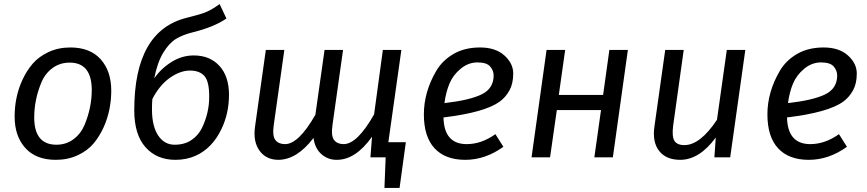

<svg xmlns="http://www.w3.org/2000/svg" viewBox="-20 -772 4256 942"><path d="M321.8 -464.8Q273.9 -464.8 237.5 -438Q201.2 -411.1 183.1 -367.7Q147.9 -283.2 147.9 -195.8Q147.9 -62 256.8 -62Q304.7 -62 340.8 -89.1Q377 -116.2 395 -159.7Q430.2 -244.1 430.2 -331.1Q429.7 -464.8 321.8 -464.8ZM325.2 -539.1Q422.4 -539.1 474.1 -481Q525.9 -422.9 525.9 -326.7Q525.4 -230.5 489.3 -149.4Q468.8 -104 439.5 -68.6Q410.2 -33.2 361.6 -10.5Q313 12.2 253.9 12.2Q156.7 12.2 104.2 -45.9Q51.8 -104 51.8 -200.2Q51.8 -296.4 89.4 -378.9Q109.9 -423.8 139.9 -459Q169.9 -494.1 218 -516.6Q266.1 -539.1 325.2 -539.1Z M725.6 -232.9Q726.1 -151.9 756.3 -106.9Q786.6 -62 836.4 -62Q886.2 -62 919.4 -85Q953.6 -107.9 971.7 -146Q1005.9 -217.8 1006.3 -293.9Q1007.3 -370.1 983.9 -397.9Q960.4 -425.8 912.1 -425.8Q863.8 -425.8 812.5 -389.6Q761.7 -353 727.5 -286.1Q725.6 -265.1 725.6 -232.9ZM930.7 -500Q1009.8 -500 1056.6 -448.7Q1103.5 -397.5 1103.5 -306.6Q1103.5 -215.8 1066.4 -138.7Q1022 -45.9 941.9 -8.8Q896 12.2 840.8 12.2Q749 12.2 693.8 -49.8Q638.7 -111.8 638.7 -231Q638.7 -622.1 897.5 -685.1Q959.5 -700.2 988.8 -711.9Q1018.1 -723.6 1057.6 -752L1090.8 -681.2Q1029.8 -639.2 926.8 -613.8Q877 -601.6 843.3 -581.1Q809.6 -560.5 780.8 -513.2Q752 -465.3 736.8 -388.2Q772 -437.5 822.8 -468.8Q873.5 -500 930.7 -500Z M1378.4 -64.9Q1445.3 -64.9 1527.3 -209L1572.3 -526.9H1663.1L1611.3 -159.2Q1603.5 -105 1619.1 -85Q1634.8 -64.9 1666 -64.9Q1732.9 -64.9 1815.4 -210.9L1858.4 -526.9H1949.2L1885.3 -74.2H1971.2L1940.4 149.9H1866.2L1872.1 0H1797.4L1805.2 -101.1Q1725.1 11.7 1633.3 12.2Q1589.4 12.7 1557.1 -15.6Q1524.9 -43.9 1518.1 -95.2Q1437 11.7 1345.2 12.2Q1285.2 11.7 1252.9 -33.2Q1220.7 -78.1 1231.4 -151.9L1284.2 -526.9H1375L1323.2 -159.2Q1315.4 -105 1331.1 -85Q1346.7 -64.9 1378.4 -64.9Z M2401.9 -401.9Q2401.9 -425.8 2384.8 -445.8Q2367.7 -465.8 2322.8 -465.8Q2277.8 -465.8 2240.2 -434.8Q2202.6 -403.8 2185.1 -361.6Q2167.5 -319.3 2160.6 -266.1Q2284.7 -280.3 2343.3 -309.1Q2401.9 -337.9 2401.9 -401.9ZM2431.6 -273.4Q2358.4 -220.2 2155.8 -195.8Q2158.7 -64.9 2270 -64.9Q2341.8 -64.9 2410.6 -113.8L2449.7 -51.8Q2360.8 12.2 2262.7 12.2Q2164.6 12.2 2112.1 -44.4Q2059.6 -101.1 2059.6 -210.7Q2059.6 -320.3 2120.1 -423.8Q2150.4 -475.6 2205.1 -507.3Q2259.8 -539.1 2335.4 -539.1Q2411.1 -539.1 2454.6 -500Q2498 -460.9 2498 -411.4Q2498 -361.8 2479.5 -328.4Q2460.9 -294.9 2431.6 -273.4Z M2928.7 -231.9H2711.9L2678.7 0H2587.9L2661.6 -526.9H2752.9L2721.7 -306.2H2939L2969.7 -526.9H3060.5L2986.8 0H2896Z M3337.9 -60.1Q3415 -60.1 3497.6 -184.1L3545.9 -526.9H3636.7L3562.5 0H3484.9L3491.7 -97.2Q3411.6 11.7 3317.9 12.2Q3248 12.2 3213.9 -31.5Q3179.7 -75.2 3190.9 -151.9L3243.7 -526.9H3334.5L3282.7 -155.8Q3275.9 -102.5 3288.8 -81.3Q3301.8 -60.1 3337.9 -60.1Z M4087.4 -401.9Q4087.4 -425.8 4070.3 -445.8Q4053.2 -465.8 4008.3 -465.8Q3963.4 -465.8 3925.8 -434.8Q3888.2 -403.8 3870.6 -361.6Q3853 -319.3 3846.2 -266.1Q3970.2 -280.3 4028.8 -309.1Q4087.4 -337.9 4087.4 -401.9ZM4117.2 -273.4Q4043.9 -220.2 3841.3 -195.8Q3844.2 -64.9 3955.6 -64.9Q4027.3 -64.9 4096.2 -113.8L4135.3 -51.8Q4046.4 12.2 3948.2 12.2Q3850.1 12.2 3797.6 -44.4Q3745.1 -101.1 3745.1 -210.7Q3745.1 -320.3 3805.7 -423.8Q3835.9 -475.6 3890.6 -507.3Q3945.3 -539.1 4021 -539.1Q4096.7 -539.1 4140.1 -500Q4183.6 -460.9 4183.6 -411.4Q4183.6 -361.8 4165 -328.4Q4146.5 -294.9 4117.2 -273.4Z"/></svg>

Font: FiraSans-Italic
Style: Italic
Weight: 400
Italic angle: -8°
Designer: Carrois Corporate & Edenspiekermann AG
Foundry: Carrois Corporate GbR & Edenspiekermann AG
Version: Version 3.106;PS 003.106;hotconv 1.0.70;makeotf.lib2.5.58329